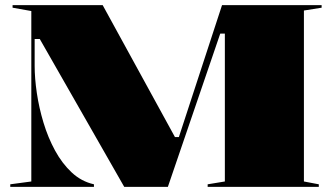

<svg xmlns="http://www.w3.org/2000/svg" viewBox="-20 -728 1290 748"><path d="M20 0V-10L102 -21V-685L29 -698V-708H380L672 -175L653 -194H683L671 -176L845 -708H1233V-698L1164 -687V-21L1222 -10V0H789V-10L856 -21V-597H838L634 0H464L135 -576H115V-472Q115 -423 123.5 -365.5Q132 -308 149.5 -250Q167 -192 194.5 -141.5Q222 -91 259.5 -56Q297 -21 346 -10V0Z"/></svg>

Font: Kalnia SemiExpanded SemiBold
Style: Regular
Weight: 600
Width: 6
Designer: Frida Medrano
Foundry: Frida Medrano
Version: Version 1.105